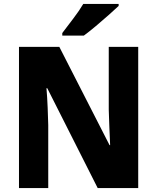

<svg xmlns="http://www.w3.org/2000/svg" viewBox="-20 -951 795 971"><path d="M679 0H474L219 -505H215Q219 -457 221 -408Q223 -359 224 -319V0H76V-714H280L534 -217H537Q535 -263 533 -310Q531 -357 530 -396V-714H679ZM580 -921Q561 -903 529.5 -875Q498 -847 464 -818.5Q430 -790 404 -771H295V-784Q320 -817 350.5 -857Q381 -897 401 -931H580Z"/></svg>

Font: Noto Sans SemiCondensed ExtraBold
Style: Regular
Weight: 800
Width: 4
Designer: Monotype Design Team
Foundry: Monotype Imaging Inc.
Version: Version 2.013; ttfautohint (v1.8.4.7-5d5b)